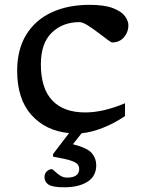

<svg xmlns="http://www.w3.org/2000/svg" viewBox="-20 -542 588 794"><path d="M245 232.5Q198 232.5 181 221.5Q164 210.5 164 190.5Q164 175 174 166.2Q184 157.5 193.5 157.5Q197.5 157.5 206.5 166.2Q215.5 175 228.5 183.8Q241.5 192.5 257 192.5Q307.5 192.5 307.5 156.5Q307.5 145 300.2 136.8Q293 128.5 270 121.2Q247 114 199.5 106V95L265.5 8.5Q168.5 -1 109.8 -66.8Q51 -132.5 51 -249Q51 -337.5 88.5 -398.5Q126 -459.5 193.5 -490.8Q261 -522 350 -522Q412.5 -522 447.5 -508.2Q482.5 -494.5 496.8 -475Q511 -455.5 511 -437Q511 -409 492.5 -387.8Q474 -366.5 444 -366.5Q439.5 -366.5 422.8 -379.2Q406 -392 384 -408.5Q362 -425 341.5 -437.8Q321 -450.5 308.5 -450.5Q239 -450.5 194 -406.8Q149 -363 149 -276Q149 -176.5 196 -126.8Q243 -77 332.5 -77Q406.5 -77 497 -115V-62Q453.5 -32.5 406.5 -13.8Q359.5 5 317.5 9L281.5 54.5Q341.5 69.5 359.8 91.5Q378 113.5 378 141Q378 186.5 342 209.5Q306 232.5 245 232.5Z"/></svg>

Font: Newsreader Caption
Style: Regular
Weight: 400
Designer: Hugues Gentile
Foundry: Production Type
Version: Version 1.001